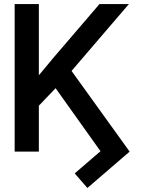

<svg xmlns="http://www.w3.org/2000/svg" viewBox="-20 -747 709 946"><path d="M171.4 -727.1V-376L241.2 -460L470.2 -727.1H615.2L332.5 -397.5L618.7 0L410.6 179.2L348.1 107.4L475.1 -2L253.9 -312.5L171.4 -226.1V0H52.2V-727.1Z"/></svg>

Font: Karasuma Gothic
Style: Regular
Weight: 500
Designer: Rasmus Andersson / Ryoko Nishizuka
Foundry: Genbu
Version: Version 1.00